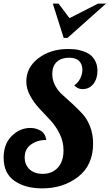

<svg xmlns="http://www.w3.org/2000/svg" viewBox="-21 -1020 604 1058"><path d="M-1 -151Q-1 -227 44 -271Q89 -315 146 -315Q178 -315 203.5 -299.5Q229 -284 234 -249Q187 -249 151 -224.5Q115 -200 115 -152Q115 -113 141.5 -87.5Q168 -62 214 -62Q266 -62 297.5 -96Q329 -130 329 -192Q329 -239 308 -282Q287 -325 256 -358L196 -422Q166 -454 145 -492.5Q124 -531 124 -571Q124 -648 190.5 -699Q257 -750 355 -750Q373 -750 390 -748.5Q407 -747 431.5 -739.5Q456 -732 473.5 -720Q491 -708 503.5 -684.5Q516 -661 516 -630Q516 -586 493.5 -557.5Q471 -529 434 -529Q406 -529 388 -550Q408 -562 420.5 -586.5Q433 -611 433 -636Q433 -665 415.5 -683.5Q398 -702 359 -702Q317 -702 292 -679Q267 -656 267 -612Q267 -578 283.5 -547.5Q300 -517 325 -496L380 -446Q409 -419 434 -392Q459 -365 475.5 -322.5Q492 -280 492 -229Q492 -110 410 -46Q328 18 211 18Q118 18 58.5 -23.5Q-1 -65 -1 -151ZM270 -1000H302L362 -920L519 -1000H563L351 -811H330Z"/></svg>

Font: Lobster Two
Style: Bold Italic
Weight: 700
Designer: Pablo Impallari
Foundry: Pablo Impallari. www.impallari.com
Version: Version 1.006